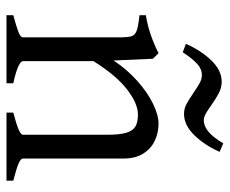

<svg xmlns="http://www.w3.org/2000/svg" viewBox="-78 -630 708 592"><g transform="rotate(90 276.0 -334.0)"><path d="M327.1 -21Q362.8 -30.3 379.2 -37.4Q395.5 -44.4 395.5 -50.8V-309.1Q395.5 -348.6 389.4 -369.1Q383.3 -389.6 370.1 -397.5Q356.9 -405.3 333 -405.3Q299.3 -405.3 255.9 -371.8Q212.4 -338.4 168.5 -268.1V-50.8Q168.5 -43.5 186.8 -35.6Q205.1 -27.8 236.8 -21V0H26.9V-21Q63.5 -30.8 79.3 -37.1Q95.2 -43.5 95.2 -50.8V-347.2Q95.2 -375 91.6 -385.7Q87.9 -396.5 74.7 -401.4Q61.5 -406.2 26.9 -410.2V-429.7Q83.5 -438.5 144 -468.8L161.1 -451.7L166.5 -330.1Q193.8 -371.6 229.5 -403.3Q265.1 -435.1 300 -451.9Q335 -468.8 360.8 -468.8Q390.1 -468.8 414.6 -457Q439 -445.3 453.9 -421.1Q468.8 -397 468.8 -361.8V-50.8Q468.8 -43.9 483.9 -37.4Q499 -30.8 537.1 -21V0H327.1ZM266.1 -576.7Q247.1 -589.8 235.1 -596.2Q223.1 -602.5 210.9 -602.5Q192.9 -602.5 177 -588.1Q161.1 -573.7 141.1 -543.5L115.2 -553.2Q134.8 -598.6 165.8 -631.1Q196.8 -663.6 231.9 -663.6Q250 -663.6 266.6 -655Q283.2 -646.5 304.7 -631.3Q320.8 -619.6 331.3 -614Q341.8 -608.4 351.1 -608.4Q387.2 -608.4 421.9 -668.5L448.2 -657.2Q428.7 -612.3 397.5 -579.8Q366.2 -547.4 331.1 -547.4Q315.4 -547.4 301.5 -554.7Q287.6 -562 266.1 -576.7Z"/></g></svg>

Font: David Libre
Style: Regular
Weight: 400
Version: Version 1.000